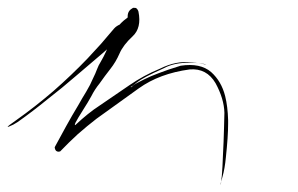

<svg xmlns="http://www.w3.org/2000/svg" viewBox="-67 -473 786 506"><path d="M276.4 -436.5Q285.2 -453.1 290 -452.1Q291 -452.1 291 -452.1Q295.9 -449.2 297.9 -442.4Q306.6 -399.4 282.2 -377Q257.8 -354.5 248 -332Q238.3 -309.6 223.6 -291Q209 -272.5 195.3 -252.9Q182.6 -237.3 173.8 -219.7Q164.1 -202.1 153.3 -185.5Q136.7 -159.2 131.8 -149.4Q127.9 -139.6 133.8 -145.5Q148.4 -159.2 164.1 -171.9Q179.7 -184.6 196.3 -195.3Q234.4 -221.7 273.4 -248Q311.5 -274.4 354.5 -292Q397.5 -313.5 437.5 -308.6Q477.5 -304.7 476.6 -300.8Q476.6 -306.6 434.6 -307.6Q392.6 -308.6 364.3 -293Q309.6 -268.6 293.9 -255.9Q278.3 -243.2 277.3 -244.1Q278.3 -241.2 283.2 -247.1Q288.1 -252 314.5 -264.6Q328.1 -271.5 351.6 -280.3Q374 -289.1 409.2 -299.8Q460.9 -307.6 489.3 -283.2Q516.6 -258.8 526.4 -219.7Q533.2 -192.4 534.2 -156.2Q534.2 -152.3 534.2 -147.5Q534.2 -113.3 528.3 -58.6Q525.4 -28.3 519.5 -7.8Q513.7 13.7 513.7 13.7Q515.6 13.7 517.6 -9.8Q519.5 -32.2 520.5 -62.5Q522.5 -99.6 523.4 -135.7Q524.4 -170.9 524.4 -175.8Q523.4 -212.9 501 -253.9Q477.5 -293.9 432.6 -290Q353.5 -279.3 298.8 -240.2Q244.1 -201.2 187.5 -160.2Q162.1 -140.6 137.7 -119.1Q114.3 -97.7 91.8 -74.2Q86.9 -72.3 83 -74.2Q78.1 -76.2 77.1 -85Q92.8 -113.3 107.4 -140.6Q123 -168.9 139.6 -196.3Q149.4 -213.9 160.2 -231.4Q170.9 -249 178.7 -267.6Q184.6 -279.3 188.5 -290Q192.4 -300.8 199.2 -311.5Q212.9 -335 223.6 -364.3Q233.4 -393.6 252.9 -413.1Q259.8 -419.9 265.6 -423.8Q271.5 -427.7 276.4 -436.5Q276.4 -436.5 278.3 -416Q280.3 -394.5 281.2 -380.9Q281.2 -380.9 276.4 -436.5ZM272.5 -402.3Q242.2 -366.2 206.1 -335Q168.9 -303.7 133.8 -273.4Q96.7 -241.2 57.6 -210.9Q19.5 -179.7 -20.5 -151.4Q-32.2 -143.6 -43 -139.6Q-45.9 -138.7 -45.9 -138.7Q-46.9 -138.7 -46.9 -138.7Q-46.9 -140.6 -24.4 -156.2Q25.4 -191.4 74.2 -233.4Q122.1 -275.4 164.1 -319.3Q181.6 -337.9 199.2 -357.4Q215.8 -377 233.4 -397.5Q240.2 -405.3 251 -409.2Q261.7 -413.1 267.6 -411.1Q270.5 -410.2 269.5 -427.7Q268.6 -444.3 282.2 -451.2Q282.2 -452.1 283.2 -452.1Q302.7 -457 272.5 -402.3Z"/></svg>

Font: Margalida Font
Style: Regular
Weight: 400
Designer: Mateu Riera. mateurierasureda@hotmail.com
Version: Version 1.0